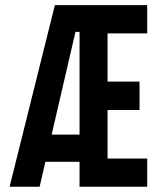

<svg xmlns="http://www.w3.org/2000/svg" viewBox="-20 -713 626 733"><path d="M16.6 0 189.5 -693.4H542V-585.4H390.6V-401.4H512.7V-293H390.6V-107.9H542V0H283.7V-95.2H153.3L131.3 0ZM177.2 -199.2H283.7V-591.3H268.1Z"/></svg>

Font: Cascadia Mono NF SemiBold
Style: Regular
Weight: 600
Monospace: yes
Designer: Aaron Bell
Foundry: Saja Typeworks
Version: Version 2404.023; ttfautohint (v1.8.4)